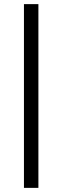

<svg xmlns="http://www.w3.org/2000/svg" viewBox="-20 -810 301 930"><path d="M166 100H96V-790H166Z"/></svg>

Font: Poppins-Tabular Light
Style: Regular
Weight: 300
Designer: Ninad Kale (Devanagari), Jonny Pinhorn (Latin)
Foundry: Indian Type Foundry
Version: Version 4.004